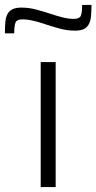

<svg xmlns="http://www.w3.org/2000/svg" viewBox="-74 -763 393 783"><path d="M0 0ZM92 0V-510H153V0ZM-54 -627ZM299 -743Q299 -715 297 -695.5Q295 -676 287.5 -663Q280 -650 267 -644Q254 -638 231 -638Q201 -638 171 -646Q141 -654 111 -664Q88 -672 63.5 -678Q39 -684 17 -684Q-5 -684 -10.5 -671.5Q-16 -659 -16 -627H-54Q-54 -655 -52 -675Q-50 -695 -42.5 -707.5Q-35 -720 -21.5 -726Q-8 -732 14 -732Q44 -732 74 -724Q104 -716 134 -706Q158 -698 182 -692Q206 -686 228 -686Q250 -686 255.5 -698.5Q261 -711 261 -743Z"/></svg>

Font: Azeri Sans Light
Style: Regular
Weight: 300
Designer: Hector Gatti & Omnibus-Type (original fonts) / Cristiano Sobral (main changes and remastering)
Version: Version 1.000; ttfautohint (v1.6)